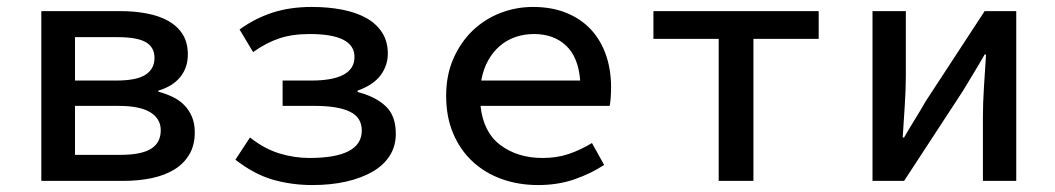

<svg xmlns="http://www.w3.org/2000/svg" viewBox="-20 -521 3040 553"><path d="M99 0V-489H326Q368 -489 404 -482Q440 -475 466 -460Q492 -445 506.5 -421.5Q521 -398 521 -364Q521 -326 499 -299Q477 -272 436 -260V-257Q458 -251 477 -242Q496 -233 510 -219Q524 -205 532.5 -185.5Q541 -166 541 -140Q541 -103 525.5 -76.5Q510 -50 482.5 -33Q455 -16 417 -8Q379 0 335 0ZM196 -289H314Q374 -289 399.5 -306Q425 -323 425 -354Q425 -385 400 -399.5Q375 -414 318 -414H196ZM196 -75H327Q387 -75 415 -92.5Q443 -110 443 -146Q443 -179 413 -197.5Q383 -216 322 -216H196Z M880 12Q820 12 766 -3.5Q712 -19 658 -61L700 -125Q742 -92 785 -79Q828 -66 871 -66Q1022 -66 1022 -145Q1022 -183 987.5 -199.5Q953 -216 887 -216H794V-289H876Q1001 -289 1001 -357Q1001 -423 872 -423Q822 -423 784.5 -410.5Q747 -398 709 -371L670 -436Q714 -468 764.5 -484.5Q815 -501 878 -501Q926 -501 966.5 -493Q1007 -485 1036 -468.5Q1065 -452 1081 -426.5Q1097 -401 1097 -367Q1097 -332 1076 -304Q1055 -276 1010 -260V-256Q1061 -243 1090.5 -215.5Q1120 -188 1120 -136Q1120 -100 1102.5 -72.5Q1085 -45 1053 -26.5Q1021 -8 977 2Q933 12 880 12Z M1530 12Q1474 12 1426 -5Q1378 -22 1342 -55Q1306 -88 1285.5 -136Q1265 -184 1265 -245Q1265 -305 1286 -352.5Q1307 -400 1341.5 -433Q1376 -466 1421 -483.5Q1466 -501 1515 -501Q1569 -501 1611 -484Q1653 -467 1681.5 -436.5Q1710 -406 1725 -363.5Q1740 -321 1740 -270Q1740 -254 1739 -240Q1738 -226 1736 -216H1364Q1372 -140 1421.5 -103Q1471 -66 1543 -66Q1584 -66 1618 -77.5Q1652 -89 1685 -109L1720 -46Q1682 -21 1634.5 -4.5Q1587 12 1530 12ZM1518 -423Q1490 -423 1465 -414.5Q1440 -406 1420 -389Q1400 -372 1386 -347Q1372 -322 1366 -289H1651Q1646 -356 1610.5 -389.5Q1575 -423 1518 -423Z M2050 0V-409H1862V-489H2338V-409H2150V0Z M2493 0V-489H2589V-303Q2589 -265 2586 -218.5Q2583 -172 2580 -125H2584Q2597 -148 2615 -177Q2633 -206 2646 -229L2816 -489H2907V0H2811V-185Q2811 -224 2814 -270.5Q2817 -317 2820 -364H2816Q2803 -341 2785 -311.5Q2767 -282 2754 -260L2584 0Z"/></svg>

Font: SauceCodePro Nerd Font Mono
Style: Regular
Weight: 500
Monospace: yes
Designer: Paul D. Hunt, Teo Tuominen
Foundry: Adobe Systems Incorporated
Version: Version 2.030;PS 1.000;hotconv 16.6.51;makeotf.lib2.5.65220;